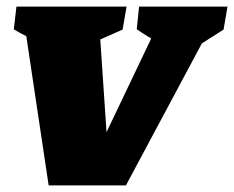

<svg xmlns="http://www.w3.org/2000/svg" viewBox="-20 -564 712 584"><path d="M128 0 60 -454Q41 -463 22 -475L30 -544H365L353 -474L285 -444L304 -162L440 -447Q417 -460 396 -475L403 -544H672L660 -474L594 -432L363 0Z"/></svg>

Font: Piazzolla SC Black
Style: Italic
Weight: 900
Italic angle: -11.3°
Designer: Juan Pablo del Peral
Foundry: Huerta Tipografica
Version: Version 1.330